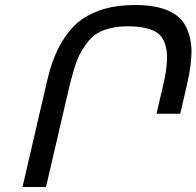

<svg xmlns="http://www.w3.org/2000/svg" viewBox="-20 -749 786 768"><path d="M729 -415 701 -294H606L634 -414Q646 -466 648 -509Q650 -547 638 -579Q626 -613 590 -628Q555 -643 494 -644Q438 -644 397 -629Q356 -614 331 -581Q303 -545 289 -510Q277 -479 260 -414L164 -1H70L166 -415Q180 -478 197 -519Q216 -567 243 -605Q274 -649 308 -672Q350 -700 399 -714Q453 -729 521 -729Q602 -729 654 -706Q704 -684 725 -640Q746 -596 746 -543Q746 -491 729 -415Z"/></svg>

Font: Miedinger
Style: Italic
Weight: 400
Italic angle: -13°
Version: Version 001.000